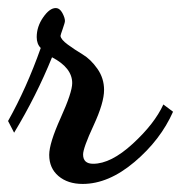

<svg xmlns="http://www.w3.org/2000/svg" viewBox="-20 -430 449 476"><path d="M15 -101 0 -130Q46 -212 81 -311Q71 -321 71 -338Q71 -364 87 -387Q103 -410 118 -410Q128 -410 134.5 -398Q141 -386 141 -378Q141 -374 135.5 -358.5Q130 -343 130 -341Q131 -332 148 -319.5Q165 -307 185 -295Q205 -283 221.5 -259.5Q238 -236 238 -207Q238 -175 212 -119Q186 -63 186 -47Q186 -24 211 -24Q255 -24 309 -73.5Q363 -123 385 -171L409 -153Q378 -83 313.5 -28.5Q249 26 185 26Q148 26 125 6.5Q102 -13 102 -46Q102 -75 130.5 -138Q159 -201 159 -224Q159 -262 109 -288Q70 -192 15 -101Z"/></svg>

Font: Dancing Script
Style: Bold
Weight: 700
Designer: Pablo Impallari
Foundry: Pablo Impallari. www.impallari.com Igino Marini. www.ikern.com
Version: Version 1.002